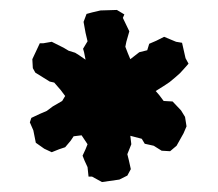

<svg xmlns="http://www.w3.org/2000/svg" viewBox="-20 -715 439 386"><path d="M185 -349 165 -360H158L156 -379L150 -392L146 -402L152 -415L156 -425L144 -443L128 -441L122 -432L111 -419L99 -415L84 -409L69 -416L52 -428L47 -453L40 -469L43 -478L60 -486L74 -492L86 -501L105 -512L111 -522L102 -534L89 -549L80 -551L51 -569L46 -578L45 -596L60 -628H67L84 -631L108 -619L118 -613L131 -609L139 -604L152 -595L149 -610L147 -617L156 -632L152 -649L148 -671L154 -687L165 -690L182 -694L215 -695L230 -686L227 -679L240 -652L234 -631L232 -621L237 -608L242 -596L260 -610L276 -614L280 -627L294 -633L310 -641L322 -636L334 -631L346 -629L353 -598L359 -587L352 -579L342 -568L333 -560L321 -550L309 -542L293 -532L300 -524L309 -512L327 -511L344 -493L352 -480L355 -461L349 -447L335 -422L322 -411L305 -412L289 -422L271 -426L265 -436L242 -442L244 -425L236 -405L239 -393L243 -375L236 -362L220 -354Z"/></svg>

Font: Winky Rough
Style: Regular
Weight: 400
Designer: Simon Atzbach
Foundry: typofactur
Version: Version 1.206